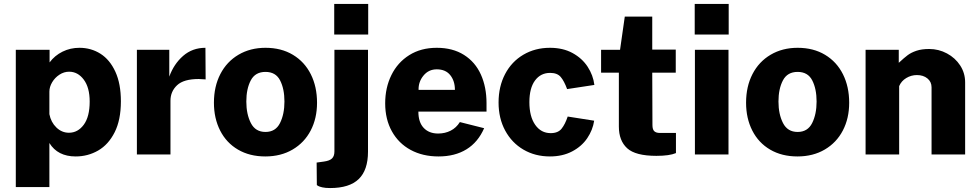

<svg xmlns="http://www.w3.org/2000/svg" viewBox="-20 -782 4963 972"><path d="M60 -530H231V-466Q257 -501 296.5 -520.5Q336 -540 382 -540Q441 -540 488.5 -510Q536 -480 564 -419Q592 -358 592 -269Q592 -175 560.5 -112.5Q529 -50 477 -20Q425 10 363 10Q272 10 230 -58V165H60ZM434 -268Q434 -339 404 -379Q374 -419 330 -419Q304 -419 281 -404Q258 -389 244 -365.5Q230 -342 230 -318V-204Q238 -163 265.5 -136.5Q293 -110 329 -110Q374 -110 404 -150.5Q434 -191 434 -268Z M673 -530H837V-394Q860 -458 907 -499Q954 -540 1020 -540L1021 -380Q995 -382 986 -382Q910 -382 876.5 -350.5Q843 -319 843 -272V0H673Z M1063 -262Q1063 -344 1095.5 -407Q1128 -470 1187.5 -505Q1247 -540 1324 -540Q1404 -540 1463 -504.5Q1522 -469 1553.5 -406Q1585 -343 1585 -262Q1585 -183 1553 -121.5Q1521 -60 1461.5 -25Q1402 10 1323 10Q1244 10 1185 -24.5Q1126 -59 1094.5 -121Q1063 -183 1063 -262ZM1324 -114Q1375 -114 1397.5 -159Q1420 -204 1420 -268Q1420 -332 1398 -375Q1376 -418 1324 -418Q1272 -418 1249.5 -375Q1227 -332 1227 -268Q1227 -204 1250 -159Q1273 -114 1324 -114Z M1844 -607H1672V-762H1844ZM1651 170Q1627 170 1612 166.5Q1597 163 1591 159.5Q1585 156 1584 155L1583 41L1619 36Q1649 32 1661 20Q1673 8 1673 -15V-530H1843V-14Q1843 79 1796 124.5Q1749 170 1651 170Z M2198 -106Q2233 -106 2261.5 -120.5Q2290 -135 2308 -164L2431 -133Q2400 -62 2341.5 -26Q2283 10 2200 10Q2120 10 2059 -23Q1998 -56 1964 -117Q1930 -178 1930 -259Q1930 -338 1961.5 -402Q1993 -466 2052 -503Q2111 -540 2191 -540Q2272 -540 2329 -504Q2386 -468 2414.5 -404.5Q2443 -341 2443 -260V-217H2098Q2098 -163 2125 -134.5Q2152 -106 2198 -106ZM2283 -327Q2283 -372 2259.5 -401.5Q2236 -431 2191 -431Q2150 -431 2124 -399.5Q2098 -368 2099 -327Z M2989 -352 2851 -331Q2836 -372 2818.5 -392.5Q2801 -413 2765 -413Q2717 -413 2688.5 -374.5Q2660 -336 2660 -265Q2660 -192 2689.5 -150Q2719 -108 2768 -108Q2805 -108 2823 -130.5Q2841 -153 2854 -192L2988 -171Q2981 -124 2953 -82.5Q2925 -41 2876.5 -15.5Q2828 10 2764 10Q2689 10 2630 -24.5Q2571 -59 2537.5 -121Q2504 -183 2504 -263Q2504 -344 2537 -407Q2570 -470 2629.5 -505Q2689 -540 2764 -540Q2830 -540 2878.5 -513.5Q2927 -487 2955 -444Q2983 -401 2989 -352Z M3282 -414 3283 -149Q3283 -126 3292.5 -117.5Q3302 -109 3320 -109H3402V-7Q3369 7 3303 7Q3197 7 3155 -31.5Q3113 -70 3113 -141V-414H3023V-530H3119L3143 -698H3282V-531H3401V-414Z M3669 -607H3497V-762H3669ZM3668 0H3498V-530H3668Z M3757 -262Q3757 -344 3789.5 -407Q3822 -470 3881.5 -505Q3941 -540 4018 -540Q4098 -540 4157 -504.5Q4216 -469 4247.5 -406Q4279 -343 4279 -262Q4279 -183 4247 -121.5Q4215 -60 4155.5 -25Q4096 10 4017 10Q3938 10 3879 -24.5Q3820 -59 3788.5 -121Q3757 -183 3757 -262ZM4018 -114Q4069 -114 4091.5 -159Q4114 -204 4114 -268Q4114 -332 4092 -375Q4070 -418 4018 -418Q3966 -418 3943.5 -375Q3921 -332 3921 -268Q3921 -204 3944 -159Q3967 -114 4018 -114Z M4362 -530H4530V-464Q4558 -490 4575.5 -503Q4593 -516 4619.5 -525Q4646 -534 4684 -534Q4732 -534 4774 -511.5Q4816 -489 4841 -450.5Q4866 -412 4866 -365V0H4696V-340Q4696 -368 4675 -385Q4654 -402 4622 -402Q4593 -402 4568 -387Q4543 -372 4532 -346V0H4362Z"/></svg>

Font: Morrison
Style: Bold
Weight: 700
Designer: Pablo Impallari, Rodrigo Fuenzalida (Modified by Dan O. Williams)
Version: Version 0.03;June 6, 2019;FontCreator 11.5.0.2425 64-bit; tt